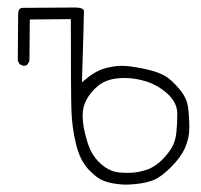

<svg xmlns="http://www.w3.org/2000/svg" viewBox="-20 -506 540 516"><path d="M342.3 -42.5Q334 -41.5 323.5 -41.5Q313 -41.5 300.8 -42.5Q271.5 -44.9 246.1 -70.3Q225.1 -90.8 214.8 -124.5Q202.1 -165.5 202.1 -194.8Q202.1 -218.3 210.9 -234.9Q221.7 -257.3 243.7 -275.4Q269 -296.4 314 -296.4Q340.3 -296.4 366.2 -289.1Q400.4 -279.8 427.7 -256.3Q456.5 -231.4 456.5 -200.2Q456.5 -172.4 453.9 -148.7Q451.2 -125 440.9 -107.9Q429.2 -89.4 413.6 -74.5Q397.9 -59.6 379.9 -51.8Q359.4 -44.4 342.3 -42.5ZM297.9 -11.2Q308.6 -9.8 318.6 -9.8Q328.6 -9.8 343.3 -11.2Q373 -14.2 393.1 -22.2Q413.1 -30.3 439.9 -57.1Q466.8 -84 477.8 -109.9Q488.8 -135.7 488.8 -162.1Q488.8 -189.9 485.6 -216.3Q482.4 -242.7 462.9 -265.6Q442.9 -289.6 427.2 -299.6Q411.6 -309.6 387.7 -316.2Q363.8 -322.8 333 -327.1Q321.3 -329.1 306.2 -329.1Q291 -329.1 271.5 -324.7Q241.2 -318.4 214.4 -296.4L200.2 -284.7Q205.6 -458 205.6 -475.6Q205.6 -478.5 203.6 -480.5Q199.2 -485.4 183.6 -485.8L40.5 -484.9Q35.6 -484.4 32.7 -481.9Q28.8 -477.5 28.8 -467.3Q28.8 -466.3 28.8 -465.3V-464.8L27.8 -342.8L32.7 -333.5L41.5 -329.6Q43 -329.1 44.2 -329.1Q45.4 -329.1 47.4 -329.6Q51.3 -330.1 53.7 -332.5L59.1 -341.8L60.1 -453.6L170.4 -454.6V-446.3Q170.4 -256.8 171.9 -210.4Q173.3 -164.1 184.1 -119.6Q194.8 -75.2 217.5 -51Q240.2 -26.9 258.8 -20Q277.3 -13.2 297.9 -11.2Z"/></svg>

Font: NaikaiFont
Style: Light
Weight: 300
Version: Version 1.89